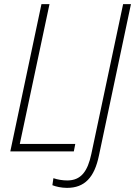

<svg xmlns="http://www.w3.org/2000/svg" viewBox="-20 -734 655 931"><path d="M30 0H338L345 -36H76L220 -714H181ZM305 177C390 177 438 127 460 19L615 -714H577L423 12C405 97 373 141 306 141C284 141 259 137 239 130L234 164C251 171 278 177 305 177Z"/></svg>

Font: Noto Sans SemiCondensed ExtraLight
Style: Italic
Weight: 200
Width: 4
Italic angle: -12°
Designer: Monotype Design Team
Foundry: Monotype Imaging Inc.
Version: Version 2.013